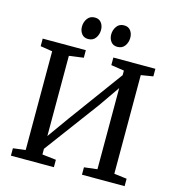

<svg xmlns="http://www.w3.org/2000/svg" viewBox="-134 -1063 1075 1176"><g transform="rotate(15 404.0 -475.0)"><path d="M43.5 0V-47L122 -57V-683L46 -695V-743H319.5V-695L228 -682.5V-174L328.5 -314.5L577 -653.5V-682.5L494 -695V-743H760.5V-695L684 -682.5V-57L764.5 -47V0H494V-47L577 -57V-571.5L485.5 -439.5L228 -93V-57L316 -47V0ZM314 -812.5Q288 -812.5 273.5 -831.2Q259 -850 259 -876.5Q259 -905 275.2 -927.8Q291.5 -950.5 321.5 -950.5H322.5Q349 -950.5 363.2 -931.8Q377.5 -913 377.5 -886.5Q377.5 -857.5 361.5 -835Q345.5 -812.5 315 -812.5ZM499.5 -812.5Q473.5 -812.5 459 -831.2Q444.5 -850 444.5 -876.5Q444.5 -905 460.8 -927.8Q477 -950.5 507 -950.5H508Q534.5 -950.5 548.8 -931.8Q563 -913 563 -886.5Q563 -857.5 547 -835Q531 -812.5 500.5 -812.5Z"/></g></svg>

Font: Merriweather 28pt
Style: Regular
Weight: 400
Version: Version 2.100